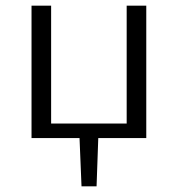

<svg xmlns="http://www.w3.org/2000/svg" viewBox="-20 -486 626 676"><path d="M495 -466V0H326L320 170H267L260 0H91V-466H160V-51H426V-466Z"/></svg>

Font: Ysabeau SC
Style: Regular
Weight: 400
Designer: Christian Thalmann (Catharsis Fonts)
Version: Version 0.003